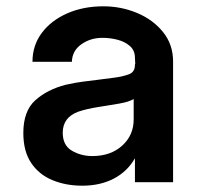

<svg xmlns="http://www.w3.org/2000/svg" viewBox="-20 -578 640 609"><path d="M241 11Q189 11 146.5 -6.5Q104 -24 79 -61Q54 -98 54 -156Q54 -226 92 -260Q130 -294 188 -309Q219 -316 243 -319Q267 -322 291 -325Q315 -328 345 -332Q368 -335 388 -342Q408 -349 408 -372V-375H409L408 -395Q408 -418 392 -432Q376 -446 352.5 -452Q329 -458 305 -458Q267 -458 238 -437.5Q209 -417 208 -382H83Q83 -434 112.5 -473.5Q142 -513 193 -535.5Q244 -558 308 -558Q364 -558 414.5 -537Q465 -516 497 -476.5Q529 -437 529 -383V0H408V-76Q384 -34 341 -11.5Q298 11 241 11ZM273 -83Q331 -83 367.5 -116Q404 -149 404 -199V-264Q390 -255 358.5 -249.5Q327 -244 291.5 -238.5Q256 -233 229 -224Q179 -206 179 -157Q179 -117 208 -100Q237 -83 273 -83Z"/></svg>

Font: Tiny
Style: Bold
Weight: 700
Monospace: yes
Designer: Philipp Nurullin, Konstantin Bulenkov
Foundry: JetBrains
Version: Version 2.251; ttfautohint (v1.8.4.7-5d5b)